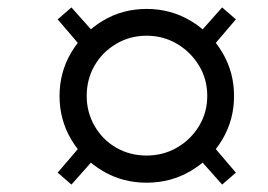

<svg xmlns="http://www.w3.org/2000/svg" viewBox="-20 -626 719 516"><path d="M374 -135Q309 -135 256 -166.5Q203 -198 171.5 -251Q140 -304 140 -368Q140 -432 171.5 -485Q203 -538 256 -570Q309 -602 374 -602Q439 -602 492.5 -570Q546 -538 577.5 -485Q609 -432 609 -368Q609 -304 577.5 -251Q546 -198 492.5 -166.5Q439 -135 374 -135ZM172 -130 135 -162 229 -272 261 -230ZM229 -464 135 -574 172 -606 262 -505ZM374 -208Q419 -208 456 -229.5Q493 -251 515 -287.5Q537 -324 537 -368Q537 -413 515 -449.5Q493 -486 456 -508Q419 -530 374 -530Q329 -530 292 -508Q255 -486 234 -449.5Q213 -413 213 -368Q213 -324 234.5 -287Q256 -250 292.5 -229Q329 -208 374 -208ZM577 -130 488 -230 520 -272 614 -162ZM520 -464 487 -505 577 -606 614 -574Z"/></svg>

Font: Libre Bodoni Medium
Style: Italic
Weight: 500
Italic angle: -13°
Designer: Pablo Impallari, Rodrigo Fuenzalida
Foundry: Impallari Type
Version: Version 2.005;gftools[0.9.23]